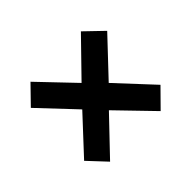

<svg xmlns="http://www.w3.org/2000/svg" viewBox="-109 -774 800 800"><g transform="rotate(-45 291.0 -374.0)"><path d="M139 -139 65 -218 211 -375 64 -531 140 -609 287 -455 437 -609 516 -533 367 -375 514 -217 437 -139 287 -294Z"/></g></svg>

Font: Menbere
Style: Regular
Weight: 400
Designer: Aleme Tadesse
Foundry: Sorkin Type Co
Version: Version 1.000